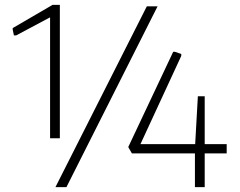

<svg xmlns="http://www.w3.org/2000/svg" viewBox="-20 -766 981 786"><path d="M778 -138H520L505 -164L689 -554H696L722 -545V-537L555 -176H779L790 -372H818V-176H908V-138H818V0H778ZM581 -740H625L252 0H207ZM185 -695 46 -621H37L32 -645V-651L195 -746H225V-200H185Z"/></svg>

Font: Encode Sans Wide
Style: Thin
Weight: 100
Designer: Pablo Impallari, Andres Torresi
Foundry: Pablo Impallari, Andres Torresi
Version: Version 1.000; ttfautohint (v1.00) -l 8 -r 50 -G 200 -x 14 -